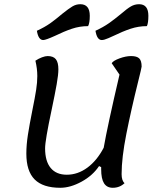

<svg xmlns="http://www.w3.org/2000/svg" viewBox="-20 -866 777 911"><path d="M571 3Q548 25 515 25Q487 25 473.5 3.5Q460 -18 460 -63V-73L450 -78Q420 -33 367 -4Q314 25 266 25Q184 25 144.5 -14.5Q105 -54 105 -137Q105 -179 112.5 -227Q120 -275 133 -340Q146 -404 151.5 -439.5Q157 -475 157 -505Q157 -540 148 -578Q163 -588 179 -594Q195 -600 206 -600Q233 -600 245 -585Q257 -570 257 -537Q257 -512 249 -466.5Q241 -421 225 -345Q194 -200 194 -162Q194 -101 220.5 -69Q247 -37 297 -37Q349 -37 394.5 -70.5Q440 -104 472 -165Q490 -268 547 -512L510 -566Q517 -578 547 -589Q577 -600 602 -600Q629 -600 640.5 -589Q652 -578 652 -550Q652 -545 635 -477Q602 -344 579.5 -230.5Q557 -117 557 -40Q557 -9 571 3ZM155 -720Q192 -737 217.5 -755Q243 -773 276 -801Q306 -825 323.5 -835.5Q341 -846 361 -846Q406 -846 406 -791Q406 -757 398 -742Q358 -742 321 -729.5Q284 -717 241 -696Q197 -676 185 -676Q162 -676 155 -720ZM433 -720Q470 -737 497 -756Q524 -775 554 -800Q583 -825 601 -835.5Q619 -846 640 -846Q684 -846 684 -791Q684 -757 677 -742Q637 -742 599.5 -729.5Q562 -717 519 -696Q515 -694 494.5 -685Q474 -676 463 -676Q440 -676 433 -720Z"/></svg>

Font: Lemonada Light
Style: Regular
Weight: 300
Designer: Mohamed Gaber (Arabic) Eduardo Tunni (Latin)
Foundry: Kief Type Foundry
Version: Version 3.006